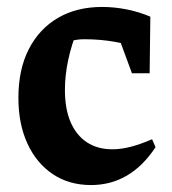

<svg xmlns="http://www.w3.org/2000/svg" viewBox="-20 -522 495 553"><path d="M242 11Q179 11 132 -20.5Q85 -52 59 -108.5Q33 -165 33 -240Q33 -322 63 -380.5Q93 -439 147 -470.5Q201 -502 274 -502Q309 -502 344.5 -495Q380 -488 413 -474L397 -378Q315 -409 223 -409Q203 -409 183.5 -404Q164 -399 147 -390L204 -438Q186 -394 176.5 -349.5Q167 -305 167 -263Q167 -208 183.5 -170Q200 -132 230.5 -112Q261 -92 304 -92Q329 -92 357.5 -99.5Q386 -107 418 -121L428 -98Q356 11 242 11ZM360 -311 300 -474H413L411 -311Z"/></svg>

Font: Piazzolla 24pt
Style: Bold
Weight: 700
Designer: Juan Pablo del Peral
Foundry: Huerta Tipografica
Version: Version 2.005